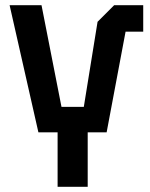

<svg xmlns="http://www.w3.org/2000/svg" viewBox="-20 -720 578 740"><path d="M202 0V-210H128L17 -700H140L217 -308H303L356 -636L420 -700H532V-598H464L391 -210H318V0Z"/></svg>

Font: Tektur SemiCondensed Medium
Style: Regular
Weight: 500
Width: 4
Designer: Adam Jagosz
Foundry: Adam Jagosz
Version: Version 1.005;gftools[0.9.30]